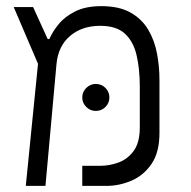

<svg xmlns="http://www.w3.org/2000/svg" viewBox="-20 -609 626 629"><path d="M64.5 0 104.5 -399.9 24.9 -585.9H88.4L136.2 -481H141.6Q151.9 -504.9 172.1 -529.8Q192.4 -554.7 226.8 -571.8Q261.2 -588.9 312 -588.9Q370.1 -588.9 407.5 -567.9Q444.8 -546.9 465.6 -511.7Q486.3 -476.6 494.4 -433.6Q502.4 -390.6 502.4 -346.7V-172.9Q502.4 -110.4 476.6 -72.3Q450.7 -34.2 410.6 -17.1Q370.6 0 328.6 0H249.5V-65.9H309.6Q338.9 -65.9 368.4 -76.7Q397.9 -87.4 418 -114.7Q438 -142.1 438 -191.4V-324.2Q438 -382.8 427.5 -428Q417 -473.1 389.2 -498.8Q361.3 -524.4 308.1 -524.4Q248.5 -524.4 209.5 -491.2Q170.4 -458 165 -398.4L128.9 0ZM293.9 -245.6Q275.9 -245.6 262.7 -258.5Q249.5 -271.5 249.5 -289.6Q249.5 -308.1 262.7 -321Q275.9 -334 293.9 -334Q312.5 -334 325.4 -321Q338.4 -308.1 338.4 -289.6Q338.4 -271.5 325.4 -258.5Q312.5 -245.6 293.9 -245.6Z"/></svg>

Font: CaskaydiaCove NFP Light
Style: Regular
Weight: 300
Designer: Aaron Bell
Foundry: Saja Typeworks
Version: Version 2111.001; VTT 6.35;Nerd Fonts 3.1.1